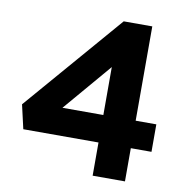

<svg xmlns="http://www.w3.org/2000/svg" viewBox="-79 -783 847 860"><g transform="rotate(10 344.5 -352.5)"><path d="M398 -151V0H545V-151H639V-276H545V-705H415L31 -260L56 -151ZM398 -276H212L398 -494Z"/></g></svg>

Font: Mission
Style: Bold
Weight: 700
Version: Version 1.000;FEAKit 1.0